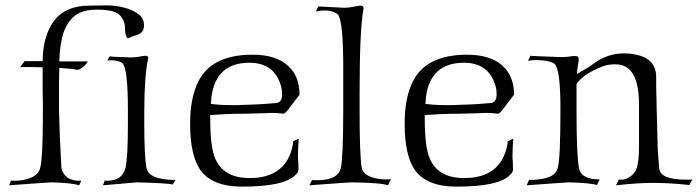

<svg xmlns="http://www.w3.org/2000/svg" viewBox="-20 -688 2602 716"><path d="M14 3 21 -15Q24 -14 28 -14Q32 -14 36 -14Q68 -14 92 -24Q124 -36 130 -62Q140 -98 140 -276Q140 -282 140 -301.5Q140 -321 139 -353V-437Q115 -438 94 -438Q73 -438 55 -438L72 -460H139Q140 -556 182.5 -611.5Q225 -667 313 -667L381 -668Q407 -668 439 -660.5Q471 -653 494 -637Q517 -621 517 -595Q517 -576 508.5 -568Q500 -560 487 -556.5Q474 -553 460 -546Q459 -546 458.5 -545.5Q458 -545 458 -545Q453 -545 449.5 -556Q446 -567 446 -584Q446 -612 426 -632Q406 -652 343 -652Q286 -652 258 -628.5Q230 -605 216 -564Q210 -545 206 -518.5Q202 -492 201 -459H305Q306 -459 306 -458Q306 -453 291 -439Q274 -425 264 -428Q259 -430 243 -431.5Q227 -433 201 -435Q200 -404 200 -376.5Q200 -349 200 -326V-275Q202 -187 209 -62Q214 -37 236 -23Q254 -14 274 -14H283L275 3Q259 -2 233.5 -4.5Q208 -7 172 -8Q164 -8 124.5 -5Q85 -2 14 3ZM364 3 371 -15Q374 -14 380 -14Q436 -14 448 -62Q457 -100 457 -227V-276Q457 -432 437 -452Q422 -463 399 -463Q395 -463 390 -463Q385 -463 380 -462L389 -478Q394 -477 412 -476Q430 -475 463 -474Q473 -473 496 -476Q515 -480 522 -480Q533 -480 533 -472Q533 -471 532.5 -470Q532 -469 532 -467Q518 -403 518 -268V-227Q518 -168 520 -126.5Q522 -85 526 -62Q535 -17 635 -17L624 0Q606 -5 490 -8Z M882 8Q772 8 727 -54Q689 -109 689 -227Q689 -324 720 -385Q770 -484 922 -484Q1010 -484 1055 -442Q1097 -403 1097 -335L1068 -297Q1044 -263 1037 -264Q1015 -267 990 -267Q986 -267 980.5 -266.5Q975 -266 970 -266L896 -264Q856 -264 823.5 -262.5Q791 -261 764 -259V-243Q764 -142 782 -98Q813 -24 911 -24Q1048 -24 1072 -148Q1073 -152 1073 -155.5Q1073 -159 1073 -161L1094 -171Q1092 -151 1091 -103Q1092 -93 1092.5 -81Q1093 -69 1093 -54Q1092 -44 1080 -34Q1038 8 882 8ZM844 -296Q855 -296 866 -296Q877 -296 890 -297Q932 -298 962.5 -300Q993 -302 1012 -304Q1032 -307 1032 -337Q1032 -345 1031 -353Q1030 -361 1027 -370Q1002 -454 910 -454Q787 -454 769 -330Q768 -327 768 -319.5Q768 -312 766 -301Q777 -299 796.5 -297.5Q816 -296 844 -296Z M1134 3 1144 -17Q1148 -16 1152.5 -16Q1157 -16 1162 -16Q1241 -16 1251 -62Q1255 -78 1257.5 -131.5Q1260 -185 1260 -276V-422Q1261 -609 1240 -634Q1222 -649 1192 -649Q1174 -649 1158 -645L1167 -664Q1179 -663 1204 -662Q1229 -661 1266 -659Q1273 -659 1281 -660Q1289 -661 1299 -663Q1318 -667 1325 -667Q1336 -667 1336 -657Q1336 -654 1335 -652Q1328 -613 1324.5 -536Q1321 -459 1321 -343V-275Q1321 -192 1323 -138.5Q1325 -85 1329 -62Q1335 -35 1374 -25Q1395 -19 1418 -19Q1423 -19 1428 -19Q1433 -19 1438 -20L1427 3Q1414 -2 1380 -4.5Q1346 -7 1293 -8Q1284 -8 1244.5 -5Q1205 -2 1134 3Z M1682 8Q1572 8 1527 -54Q1489 -109 1489 -227Q1489 -324 1520 -385Q1570 -484 1722 -484Q1810 -484 1855 -442Q1897 -403 1897 -335L1868 -297Q1844 -263 1837 -264Q1815 -267 1790 -267Q1786 -267 1780.5 -266.5Q1775 -266 1770 -266L1696 -264Q1656 -264 1623.5 -262.5Q1591 -261 1564 -259V-243Q1564 -142 1582 -98Q1613 -24 1711 -24Q1848 -24 1872 -148Q1873 -152 1873 -155.5Q1873 -159 1873 -161L1894 -171Q1892 -151 1891 -103Q1892 -93 1892.5 -81Q1893 -69 1893 -54Q1892 -44 1880 -34Q1838 8 1682 8ZM1644 -296Q1655 -296 1666 -296Q1677 -296 1690 -297Q1732 -298 1762.5 -300Q1793 -302 1812 -304Q1832 -307 1832 -337Q1832 -345 1831 -353Q1830 -361 1827 -370Q1802 -454 1710 -454Q1587 -454 1569 -330Q1568 -327 1568 -319.5Q1568 -312 1566 -301Q1577 -299 1596.5 -297.5Q1616 -296 1644 -296Z M1944 3 1953 -17Q2050 -17 2060 -62Q2065 -79 2067.5 -134Q2070 -189 2070 -281Q2070 -427 2049 -449Q2036 -460 2000 -463Q1995 -463 1989.5 -463.5Q1984 -464 1979 -464Q1961 -464 1949 -461L1958 -480Q1966 -479 1995.5 -478Q2025 -477 2075 -475Q2081 -475 2088 -475.5Q2095 -476 2104 -477Q2112 -479 2118 -479Q2124 -479 2126 -479Q2138 -479 2138 -468V-462Q2136 -452 2134.5 -439.5Q2133 -427 2131 -412Q2151 -423 2167.5 -433Q2184 -443 2197 -453Q2247 -489 2309 -489Q2326 -489 2342 -486Q2427 -473 2427 -401Q2427 -385 2427 -366Q2427 -347 2428 -325L2429 -276Q2430 -250 2430.5 -220.5Q2431 -191 2432 -158Q2432 -139 2434 -114Q2436 -89 2438 -62Q2440 -38 2466.5 -28Q2493 -18 2537 -18Q2546 -18 2552 -18Q2558 -18 2562 -19L2551 2Q2515 -2 2481 -4Q2447 -6 2415 -6Q2358 -6 2277 3L2288 -19Q2290 -18 2299 -18Q2313 -18 2330 -29.5Q2347 -41 2353 -57Q2363 -81 2363 -143V-298Q2363 -448 2276 -448Q2272 -448 2266.5 -448Q2261 -448 2256 -447Q2242 -446 2226 -440Q2210 -434 2191 -424Q2169 -413 2154 -400.5Q2139 -388 2130 -375V-275Q2130 -109 2139 -62Q2146 -19 2216 -19L2206 2Q2181 -6 2102 -8Q2094 -8 2054.5 -5Q2015 -2 1944 3Z"/></svg>

Font: Gideon Roman
Style: Regular
Weight: 400
Designer: Robert E. Leuschke
Foundry: Robert E. Leuschke
Version: Version 2.010